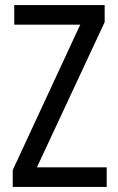

<svg xmlns="http://www.w3.org/2000/svg" viewBox="-20 -734 464 754"><path d="M399 0H30V-66L295 -637H36V-714H391V-647L125 -77H399Z"/></svg>

Font: Noto Sans Thai Looped Condensed
Style: Regular
Weight: 400
Width: 3
Designer: Sasikarn Vongin, Ben Mitchell
Foundry: The Fontpad Ltd
Version: Version 1.001; ttfautohint (v1.8.4.7-5d5b)